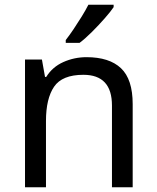

<svg xmlns="http://www.w3.org/2000/svg" viewBox="-20 -786 658 806"><path d="M343 -546Q439 -546 488 -499.5Q537 -453 537 -349V0H450V-343Q450 -472 330 -472Q241 -472 207 -422Q173 -372 173 -278V0H85V-536H156L169 -463H174Q200 -505 246 -525.5Q292 -546 343 -546ZM457 -756Q445 -738 420 -709.5Q395 -681 366.5 -652.5Q338 -624 314 -606H256V-618Q271 -637 288.5 -663Q306 -689 323 -716.5Q340 -744 351 -766H457Z"/></svg>

Font: Noto Sans NKo
Style: Regular
Weight: 400
Designer: Monotype Design Team
Foundry: Monotype Imaging Inc.
Version: Version 2.003; ttfautohint (v1.8.4.7-5d5b)